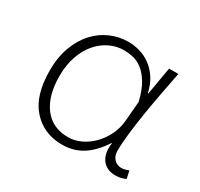

<svg xmlns="http://www.w3.org/2000/svg" viewBox="-113 -636 826 791"><g transform="rotate(30 300.0 -240.0)"><path d="M263 12Q176 12 121.5 -48.5Q67 -109 67 -228Q67 -291 85 -340Q103 -389 134 -423Q165 -457 205.5 -474.5Q246 -492 290 -492Q316 -492 343 -484.5Q370 -477 394 -460Q418 -443 436.5 -415.5Q455 -388 464 -348H466L489 -480H533Q523 -429 512.5 -374Q502 -319 493.5 -265.5Q485 -212 479.5 -164Q474 -116 474 -80Q474 -56 488 -41.5Q502 -27 522 -27Q531 -27 540.5 -29.5Q550 -32 557 -35L565 1Q557 5 545 8.5Q533 12 516 12Q497 12 481.5 5.5Q466 -1 455 -14.5Q444 -28 439.5 -48.5Q435 -69 439 -96H437Q401 -41 359 -14.5Q317 12 263 12ZM269 -27Q300 -27 329.5 -41Q359 -55 383 -79.5Q407 -104 422.5 -136Q438 -168 441 -204L449 -298Q437 -349 418.5 -379.5Q400 -410 378.5 -426.5Q357 -443 334 -448Q311 -453 292 -453Q257 -453 225 -438Q193 -423 168 -394.5Q143 -366 128 -324Q113 -282 113 -228Q113 -135 153.5 -81Q194 -27 269 -27Z"/></g></svg>

Font: Source Code Pro Light
Style: Regular
Weight: 300
Monospace: yes
Designer: Paul D. Hunt, Teo Tuominen
Foundry: Adobe Systems Incorporated
Version: Version 2.030;PS 1.000;hotconv 16.6.51;makeotf.lib2.5.65220